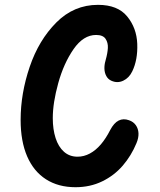

<svg xmlns="http://www.w3.org/2000/svg" viewBox="-20 -762 660 793"><path d="M65.2 -266.7Q65.2 -375.8 102.7 -486.1Q140.2 -596.4 212.7 -669.2Q285.2 -742 384.8 -742Q466.1 -742 505.2 -694.2Q544.4 -646.5 546.9 -580.8Q549.3 -515 526.4 -467.6Q513.3 -440.1 489 -428.7Q464.8 -417.2 439.6 -428.7Q426 -434.9 419 -448.1Q411.9 -461.2 411.3 -477.8Q410.8 -494.3 415.4 -510L416.6 -514.8Q424.2 -541.8 425.5 -563.7Q426.7 -585.7 416 -601.6Q405.3 -617.6 376.9 -617.6Q324.4 -617.6 283.8 -559Q243.2 -500.4 220.6 -418.8Q198 -337.2 198 -274.1Q198 -227.8 209.6 -191.8Q221.2 -155.8 244.1 -135.3Q267.1 -114.8 300.3 -114.8Q326.7 -114.8 351.2 -128Q375.7 -141.2 396.7 -165.8Q417.7 -190.5 435 -224.7Q450.8 -254.6 470.2 -264.2Q489.6 -273.8 512.8 -265.4Q531.2 -259.1 541.1 -244.8Q551.1 -230.6 552 -211.5Q552.8 -192.4 543.6 -170.6Q522.2 -118.8 486.8 -77.7Q451.3 -36.7 401.8 -12.8Q352.2 11.2 291.8 11.2Q220.9 11.2 169.9 -21.5Q118.9 -54.2 92 -116.5Q65.2 -178.8 65.2 -266.7Z"/></svg>

Font: Monaspace Radon Var
Style: Regular
Weight: 400
Designer: Riley Cran and the Lettermatic Team
Version: Version 1.000 (Monaspace Radon Var)